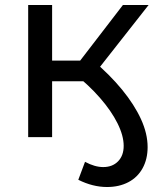

<svg xmlns="http://www.w3.org/2000/svg" viewBox="-20 -550 638 770"><path d="M409 200Q352 200 294 171L321 99Q360 120 394 120Q431 120 453.5 97Q476 74 476 35Q476 -6 451 -56Q426 -106 380.5 -158Q335 -210 276 -256L351 -309Q420 -251 469.5 -190.5Q519 -130 545.5 -72Q572 -14 572 40Q572 88 552 124.5Q532 161 495 180.5Q458 200 409 200ZM93 0V-530H189V0ZM160 -224V-307H335V-224ZM359 -254 270 -266 473 -530H576Z"/></svg>

Font: MOST Montserrat Medium
Style: Regular
Weight: 500
Designer: Julieta Ulanovsky
Foundry: Julieta Ulanovsky
Version: Version 8.000;March 11, 2024;FontCreator 15.0.0.2926 64-bit